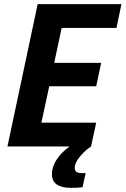

<svg xmlns="http://www.w3.org/2000/svg" viewBox="-20 -708 607 928"><path d="M278 -573 242 -404H469L445 -291H218L180 -115H445L420 0Q392 18 366.5 48.5Q341 79 341 104Q341 116 349.5 122.5Q358 129 379 129L394 128L379 197Q355 200 324 200Q231 200 231 134Q231 99 253 64.5Q275 30 316 0H16L162 -688H567L543 -573Z"/></svg>

Font: Saira Semi Condensed SemiBold
Style: Italic
Weight: 600
Width: 4
Italic angle: -12°
Designer: Hector Gatti with collaboration of the Omnibus-Type team
Foundry: Omnibus-Type
Version: Version 1.001; ttfautohint (v1.8)